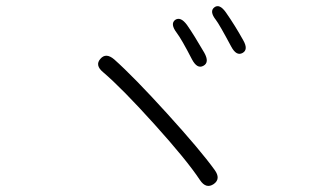

<svg xmlns="http://www.w3.org/2000/svg" viewBox="-20 -737 1040 627"><path d="M678 -136Q653 -119 633 -149Q590 -214 484 -331.5Q378 -449 317 -501Q289 -524 308 -545Q326 -566 353 -543Q417 -486 525.5 -366.5Q634 -247 681 -182Q702 -153 678 -136ZM644 -522Q624 -511 607 -543Q573 -609 557 -630Q535 -659 552 -672Q570 -684 591 -655Q614 -622 647 -565Q665 -533 644 -522ZM772 -564Q752 -553 735 -585Q696 -658 685 -672Q663 -700 680 -713Q697 -726 718 -696Q748 -653 774 -606Q792 -575 772 -564Z"/></svg>

Font: Resource Han Rounded JP Light
Style: Regular
Weight: 300
Designer: Cyano Hao (round all glyphs); Ryoko NISHIZUKA 西塚涼子 (kana, bopomofo & ideographs); Paul D. Hunt (Latin, Greek & Cyrillic)
Foundry: Cyano Hao
Version: 0.990